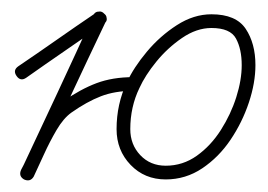

<svg xmlns="http://www.w3.org/2000/svg" viewBox="-20 -297 469 336"><path d="M26 -161Q16 -154 9 -164Q2 -174 12 -181Q46 -204 79.5 -227.5Q113 -251 147 -274Q147 -274 147 -274Q147 -274 147 -274Q157 -281 164 -271Q171 -261 161 -255Q127 -231 93.5 -208Q60 -185 26 -161Q26 -161 26 -161Q26 -161 26 -161ZM143 -270Q148 -280 159 -275Q170 -270 165 -259Q133 -192 101.5 -124.5Q70 -57 39 11Q39 11 39 11Q39 11 39 11Q34 22 23 17Q12 12 17 1Q49 -67 80.5 -134.5Q112 -202 143 -270Q143 -270 143 -270Q143 -270 143 -270ZM22 17Q12 11 17 0Q27 -18 37.5 -41.5Q48 -65 61.5 -86.5Q75 -108 91 -120Q121 -141 149 -151.5Q177 -162 213 -162Q213 -162 213 -162Q213 -162 213 -162Q225 -162 225 -150Q225 -138 213 -138Q181 -138 156.5 -128.5Q132 -119 105 -100Q91 -90 79 -69.5Q67 -49 57 -27Q47 -5 39 12Q33 22 22 17ZM270 -7Q300 -7 324.5 -24.5Q349 -42 366.5 -69.5Q384 -97 393.5 -127Q403 -157 403 -183Q403 -211 393 -229.5Q383 -248 350 -248Q324 -248 298.5 -230.5Q273 -213 253.5 -189Q234 -165 224 -143Q224 -143 224 -143Q224 -143 224 -143Q208 -110 208 -71Q208 -44 225.5 -25.5Q243 -7 270 -7ZM202 -153Q202 -153 202 -153Q202 -153 202 -153Q214 -179 237 -206.5Q260 -234 289.5 -253Q319 -272 350 -272Q393 -272 410 -246.5Q427 -221 427 -183Q427 -152 415.5 -117.5Q404 -83 383.5 -52.5Q363 -22 334 -2.5Q305 17 270 17Q233 17 208.5 -8.5Q184 -34 184 -71Q184 -115 202 -153Z"/></svg>

Font: FRB American Cursive Light
Style: Italic
Weight: 300
Italic angle: -25°
Version: Version 2.0;Modular Font Editor K font №1